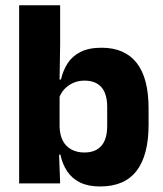

<svg xmlns="http://www.w3.org/2000/svg" viewBox="-20 -680 606 712"><path d="M351.5 11.5Q307.5 11.5 277.5 -3Q247.5 -17.5 229.5 -44.2Q211.5 -71 204 -106.5H164.5L201 -209.5Q202 -179 213 -158Q224 -137 244.5 -125.8Q265 -114.5 292.5 -114.5Q334.5 -114.5 356 -139.2Q377.5 -164 377.5 -213.5V-283Q377.5 -332 356.2 -356.5Q335 -381 293 -381Q269.5 -381 250.2 -372Q231 -363 217.8 -348.2Q204.5 -333.5 198.5 -314.5L164 -385H206Q213.5 -418 230.5 -444.8Q247.5 -471.5 278.2 -487.2Q309 -503 356.5 -503Q442.5 -503 486.8 -446.8Q531 -390.5 531 -278V-218Q531 -104.5 486.5 -46.5Q442 11.5 351.5 11.5ZM51 0V-660.5H203V-513.5L200.5 -356L201 -342.5V-154L198.5 -124.5L203 0Z"/></svg>

Font: Anek Odia Medium
Style: Bold
Weight: 700
Version: Version 1.003